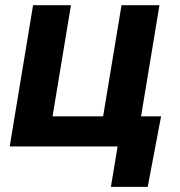

<svg xmlns="http://www.w3.org/2000/svg" viewBox="-20 -566 696 742"><path d="M17.5 0 107.8 -545.9H254.2L183.1 -116.4H378.5L449.6 -545.9H596.2L505.9 0ZM408.6 156.2 434.5 0H392.3L411.5 -116.4H602.5L550.8 156.2Z"/></svg>

Font: Adwaita Sans
Style: Italic
Weight: 400
Italic angle: -9.39999°
Designer: Rasmus Andersson
Foundry: rsms
Version: Version 4.001;git-9221beed3